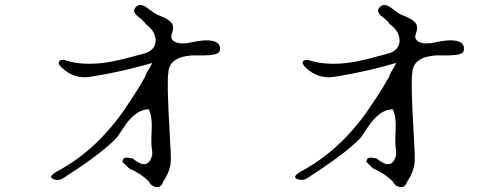

<svg xmlns="http://www.w3.org/2000/svg" viewBox="-20 -737 2040 787"><path d="M648 10Q638 37 613 28Q597 22 590 7Q559 -25 509 -47L482 -73Q482 -95 508 -90Q515 -89 518.5 -88.5Q522 -88 523 -88Q586 -35 603 -99Q604 -100 604 -101V-115Q598 -144 602 -210Q604 -260 590 -289Q543 -289 499 -232Q496 -228 491.5 -221Q487 -214 480 -204Q472 -192 466 -183Q460 -174 455 -169Q401 -114 290 -40Q271 -28 259 -20Q247 -12 240 -7Q222 5 201 -2Q180 -9 198 -24Q202 -26 205.5 -29Q209 -32 213 -34Q368 -116 484 -279Q504 -308 527.5 -344Q551 -380 576 -424Q576 -432 594 -460Q597 -465 599.5 -470Q602 -475 604 -479Q549 -463 489 -449Q429 -435 362 -424Q286 -408 232 -461L227 -466Q212 -486 232 -491Q237 -491 240 -492Q337 -459 473 -492Q483 -494 497.5 -498Q512 -502 531 -507Q561 -515 576 -519Q617 -533 618 -571Q618 -591 604 -613Q588 -631 576 -640Q571 -650 545 -670Q521 -689 535 -706L537 -708Q555 -728 587 -702Q611 -684 617 -681Q623 -677 634 -673Q681 -655 688 -634Q692 -618 685 -600Q675 -575 700 -564Q725 -554 767 -564Q855 -583 877 -555Q885 -543 880 -526Q872 -511 820 -510H767Q672 -503 670 -438Q663 -407 676 -183Q678 -143 679.5 -117Q681 -91 680 -78Q679 -38 650 6Q648 10 648 10Z M1648 10Q1638 37 1613 28Q1597 22 1590 7Q1559 -25 1509 -47L1482 -73Q1482 -95 1508 -90Q1515 -89 1518.5 -88.5Q1522 -88 1523 -88Q1586 -35 1603 -99Q1604 -100 1604 -101V-115Q1598 -144 1602 -210Q1604 -260 1590 -289Q1543 -289 1499 -232Q1496 -228 1491.5 -221Q1487 -214 1480 -204Q1472 -192 1466 -183Q1460 -174 1455 -169Q1401 -114 1290 -40Q1271 -28 1259 -20Q1247 -12 1240 -7Q1222 5 1201 -2Q1180 -9 1198 -24Q1202 -26 1205.5 -29Q1209 -32 1213 -34Q1368 -116 1484 -279Q1504 -308 1527.5 -344Q1551 -380 1576 -424Q1576 -432 1594 -460Q1597 -465 1599.5 -470Q1602 -475 1604 -479Q1549 -463 1489 -449Q1429 -435 1362 -424Q1286 -408 1232 -461L1227 -466Q1212 -486 1232 -491Q1237 -491 1240 -492Q1337 -459 1473 -492Q1483 -494 1497.5 -498Q1512 -502 1531 -507Q1561 -515 1576 -519Q1617 -533 1618 -571Q1618 -591 1604 -613Q1588 -631 1576 -640Q1571 -650 1545 -670Q1521 -689 1535 -706L1537 -708Q1555 -728 1587 -702Q1611 -684 1617 -681Q1623 -677 1634 -673Q1681 -655 1688 -634Q1692 -618 1685 -600Q1675 -575 1700 -564Q1725 -554 1767 -564Q1855 -583 1877 -555Q1885 -543 1880 -526Q1872 -511 1820 -510H1767Q1672 -503 1670 -438Q1663 -407 1676 -183Q1678 -143 1679.5 -117Q1681 -91 1680 -78Q1679 -38 1650 6Q1648 10 1648 10Z"/></svg>

Font: New Tegomin
Style: Regular
Weight: 400
Designer: Kyosuke Nagai
Version: Version 1.000